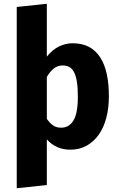

<svg xmlns="http://www.w3.org/2000/svg" viewBox="-20 -779 640 1021"><path d="M229 -478Q261 -517 296 -533Q331 -549 365 -549Q417 -549 453.5 -529.5Q490 -510 513.5 -473Q537 -436 548 -384Q559 -332 559 -267Q559 -205 545.5 -153Q532 -101 505.5 -63.5Q479 -26 441 -4.5Q403 17 355 17Q277 17 229 -38V205L69 222V-742L229 -759ZM305 -100Q347 -100 370.5 -138Q394 -176 394 -265Q394 -314 388.5 -346.5Q383 -379 372.5 -397.5Q362 -416 347 -423.5Q332 -431 313 -431Q287 -431 266.5 -415Q246 -399 229 -370V-147Q246 -123 263 -111.5Q280 -100 305 -100Z"/></svg>

Font: Qzxlaeiskcpccdgjqmyffctclhy
Style: Regular
Weight: 700
Monospace: yes
Designer: Carrois Corporate & Edenspiekermann
Foundry: Carrois Corporate GbR & Edenspiekermann AG
Version: Version 2.001